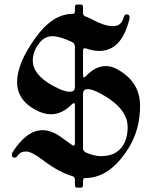

<svg xmlns="http://www.w3.org/2000/svg" viewBox="-20 -781 685 866"><path d="M317.9 -388.7V-569.3Q317.9 -585.4 305.2 -591.3Q250 -617.7 216.3 -617.7Q179.2 -617.7 153.6 -581.8Q127.9 -545.9 127.9 -508.3Q127.9 -443.4 219.7 -393.6Q268.6 -367.2 292.5 -367.2Q299.3 -367.2 304.2 -368.2Q317.9 -371.1 317.9 -388.7ZM354.5 -112.8Q354.5 -98.1 369.1 -92.3Q406.2 -76.7 436 -76.7Q504.4 -76.7 535.2 -125.5Q555.7 -158.7 555.7 -208Q555.7 -294.4 430.2 -360.8Q396 -378.9 376 -378.9Q354.5 -378.9 354.5 -357.9ZM304.2 12.7Q244.6 -4.9 175.3 -57.6Q123 -97.7 97.7 -97.7Q72.3 -97.7 61 -80.6Q54.2 -69.8 46.4 -69.8Q33.2 -69.8 33.2 -82.5Q33.2 -88.9 37.6 -95.7Q100.6 -193.8 171.9 -193.8Q214.8 -193.8 262.2 -157.7Q272.5 -149.9 303.7 -127.9Q308.6 -124.5 312 -124.5Q317.9 -124.5 317.9 -136.2V-304.7Q317.9 -315.9 313.7 -315.9Q309.6 -315.9 303.2 -309.6Q259.3 -265.6 209.5 -265.6Q178.2 -265.6 143.6 -283.7Q57.1 -328.6 57.1 -410.9Q57.1 -493.2 136.5 -605.7Q215.8 -718.3 306.6 -718.3Q317.9 -718.3 317.9 -730V-749.5Q317.9 -760.7 329.1 -760.7H343.3Q354.5 -760.7 354.5 -749.5V-724.1Q354.5 -710 367.2 -706.1Q380.4 -701.7 401.4 -690.4Q452.6 -663.1 490.2 -663.1Q527.3 -663.1 537.1 -701.2Q541 -716.3 551.3 -716.3Q564.5 -716.3 564.5 -702.6Q564.5 -698.2 563 -692.4Q527.8 -551.3 427.7 -551.3Q400.4 -551.3 367.7 -562.5Q364.7 -563.5 361.8 -563.5Q354.5 -563.5 354.5 -553.7V-443.8Q354.5 -432.1 358.6 -432.1Q362.8 -432.1 369.1 -439Q410.2 -482.9 458 -482.9Q481.9 -482.9 505.9 -470.2Q611.8 -413.6 611.8 -304.4Q611.8 -195.3 559.1 -111.8Q475.1 22 365.2 22Q354.5 22 354.5 33.2V54.2Q354.5 65.4 343.3 65.4H329.1Q317.9 65.4 317.9 54.2V29.8Q317.9 16.1 304.2 12.7Z"/></svg>

Font: UnifrakturMaguntia21
Style: Book
Weight: 400
Designer: j. 'mach' wust, Gerrit Ansmann, Georg Duffner, based on a font by Peter Wiegel, original typeface by Carl Albert Fahrenw
Version: Version 2017-03-19